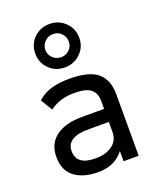

<svg xmlns="http://www.w3.org/2000/svg" viewBox="-142 -849 786 946"><g transform="rotate(-20 251.0 -376.5)"><path d="M187 -689.9Q168.9 -671.9 168.9 -647Q168.9 -622.1 187 -604.5Q205.1 -586.9 231 -586.9Q256.8 -586.9 274.4 -604.5Q292 -622.1 292 -647Q292 -671.9 274.4 -689.9Q256.8 -708 231 -708Q205.1 -708 187 -689.9ZM313 -728Q346.7 -695.3 346.7 -647Q346.7 -598.6 313 -565.9Q279.3 -533.2 231 -533.2Q182.6 -533.2 149.4 -565.9Q116.2 -598.6 116.2 -647Q116.2 -695.3 149.4 -728Q182.6 -760.7 231 -760.7Q279.3 -760.7 313 -728ZM239.3 -207Q179.7 -208 151.4 -190.4Q120.1 -171.9 120.1 -134.8Q120.1 -59.6 220.7 -60.5Q273.4 -60.5 307.6 -85Q341.8 -109.4 341.8 -155.3V-207ZM71.3 -427.7Q124 -473.6 231.4 -473.6Q334 -473.6 378.4 -436Q422.9 -398.4 422.9 -322.3V0H343.8V-52.7L327.1 -35.2Q282.2 8.8 205.1 7.8Q129.9 6.8 85 -27.3Q40 -61.5 39.6 -131.3Q39.1 -201.2 88.4 -238.3Q137.7 -275.4 225.6 -275.4H341.8V-316.4Q341.8 -358.4 316.4 -378.9Q291 -399.4 227.5 -399.4Q162.1 -399.4 111.3 -367.2L100.6 -359.4Q89.8 -377.9 63.5 -420.9Z"/></g></svg>

Font: BF_TEXT
Style: Regular
Weight: 400
Foundry: EA DICE
Version: Version 1.404